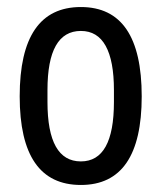

<svg xmlns="http://www.w3.org/2000/svg" viewBox="-20 -515 459 546"><path d="M383 -241Q383 11 210 11Q36 11 36 -241Q36 -495 210 -495Q383 -495 383 -241ZM115 -259V-225Q115 -56 210 -56Q304 -56 304 -225V-259Q304 -342 280.5 -384.5Q257 -427 210 -427Q115 -427 115 -259Z"/></svg>

Font: Pragati Narrow
Style: Regular
Weight: 400
Designer: Hector Gatti, Marcela Romero, Pablo Cosgaya and Nicolas Silva
Foundry: Omnibus-Type
Version: Version 1.010; ttfautohint (v1.3)